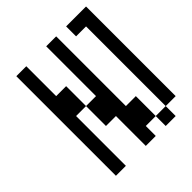

<svg xmlns="http://www.w3.org/2000/svg" viewBox="-176 -739 852 852"><g transform="rotate(-45 250.0 -312.5)"><path d="M62.5 -625Q62.5 -625 62.5 0H125V-312.5H187.5Q187.5 -312.5 187.5 -187.5H250V0H312.5V-62.5H375V0H437.5V-62.5H375Q375 -62.5 375 -187.5H312.5V-625H250V-312.5H187.5Q187.5 -312.5 187.5 -437.5H125V-625ZM437.5 -62.5H500V-625H375V-562.5H437.5Q437.5 -562.5 437.5 -62.5Z"/></g></svg>

Font: UnifontExMono
Style: Regular
Weight: 500
Version: Version 15.0.06